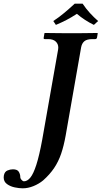

<svg xmlns="http://www.w3.org/2000/svg" viewBox="-71 -825 552 1041"><path d="M377 -805Q395 -778 416.5 -754.5Q438 -731 461 -711L438 -690Q387 -715 346 -750Q315 -730 289 -716.5Q263 -703 232 -690L218 -711Q250 -732 278.5 -756Q307 -780 334 -805ZM244 -556Q244 -559 244.5 -561.5Q245 -564 245 -567Q245 -587 231 -600Q217 -613 190 -613H172Q164 -613 166 -621L170 -645L172 -646Q172 -646 189 -646Q206 -646 231 -645.5Q256 -645 280.5 -645Q305 -645 320 -645Q334 -645 356.5 -645Q379 -645 402 -645.5Q425 -646 441 -646Q457 -646 457 -646L459 -645L455 -621Q453 -613 445 -613H431Q400 -613 386.5 -601.5Q373 -590 369 -569L285 -90Q275 -34 260.5 8.5Q246 51 222.5 86Q199 121 163 153Q140 172 110.5 184Q81 196 52 196Q33 196 9 191Q-15 186 -33 173Q-51 160 -51 137Q-51 134 -50.5 131.5Q-50 129 -50 126Q-46 106 -31 99.5Q-16 93 -1 93Q23 93 31 106.5Q39 120 39 135Q39 143 46 150.5Q53 158 59 158Q77 158 93.5 138Q110 118 126 68.5Q142 19 158 -68Z"/></svg>

Font: Libertinus Serif SemiBold
Style: Italic
Weight: 600
Italic angle: -11.5°
Designer: Philipp H. Poll, Khaled Hosny
Foundry: Caleb Maclennan
Version: Version 7.051;RELEASE